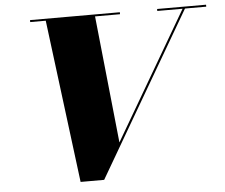

<svg xmlns="http://www.w3.org/2000/svg" viewBox="-53 -810 1023 873"><g transform="rotate(-5 459.0 -373.5)"><path d="M471.5 -160.5 411 -741H525V-750H115V-741H186L280 3H387.5L821.5 -741H918.5V-750H695V-741H810.5Z"/></g></svg>

Font: Bodoni* 24pt Fatface
Style: Italic
Weight: 900
Italic angle: -13°
Version: Version 2.3